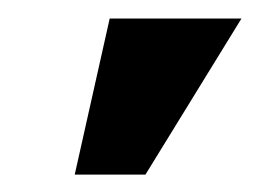

<svg xmlns="http://www.w3.org/2000/svg" viewBox="-20 -811 294 212"><path d="M62.5 -618.2 101.1 -790.5H246.6L140.6 -618.2Z"/></svg>

Font: Roboto Slab ExtraBold
Style: Regular
Weight: 800
Designer: Google
Version: Version 2.001; ttfautohint (v1.8.3)